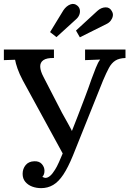

<svg xmlns="http://www.w3.org/2000/svg" viewBox="-23 -956 669 993"><path d="M190 17Q165 17 143.5 9Q122 1 108 -15.5Q94 -32 94 -57Q94 -83 109.5 -102Q125 -121 154 -122Q180 -123 193.5 -107.5Q207 -92 207 -73Q207 -63 204.5 -55.5Q202 -48 196 -41Q200 -40 204 -38Q208 -36 212 -36Q236 -36 262 -79Q270 -91 282 -117.5Q294 -144 309.5 -181.5Q325 -219 343 -263.5Q361 -308 379.5 -356.5Q398 -405 416.5 -453.5Q435 -502 450 -546Q461 -576 472.5 -605Q484 -634 495 -648L417 -645V-700H626V-656Q593 -655 573.5 -642.5Q554 -630 540.5 -605Q527 -580 510 -540L354 -151Q329 -90 304.5 -53Q280 -16 252 0.5Q224 17 190 17ZM308 -150 95 -540Q77 -574 67.5 -601.5Q58 -629 55 -647L-3 -645V-700H256V-656Q219 -657 201.5 -645Q184 -633 185 -610.5Q186 -588 202 -558L298 -372Q313 -345 329 -316.5Q345 -288 356 -264ZM390 -763 370 -798 481 -900Q500 -917 522 -918Q544 -919 555 -899Q563 -886 560.5 -873Q558 -860 549.5 -849Q541 -838 528 -832ZM269 -764 236 -790 305 -903Q320 -925 340.5 -933Q361 -941 378 -926Q388 -917 390 -904.5Q392 -892 387 -879Q382 -866 369 -855Z"/></svg>

Font: Lora Medium
Style: Regular
Weight: 500
Designer: Olga Karpushina, Alexei Vanyashin (Cyrillic)
Foundry: Cyreal
Version: Version 3.004